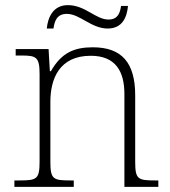

<svg xmlns="http://www.w3.org/2000/svg" viewBox="-20 -727 663 747"><path d="M399 -616C456 -616 474 -660 478 -704H451C447 -677 439 -651 402 -651C352 -651 312 -707 244 -707C185 -707 166 -657 162 -616H188C192 -643 200 -673 240 -673C291 -673 335 -616 399 -616ZM36 0H267V-25H253C187 -25 176 -30 176 -97V-331C176 -419 210 -510 333 -510C430 -510 464 -449 464 -361V0H596V-25H583C516 -25 506 -30 506 -98V-356C506 -483 454 -543 341 -543C269 -543 219 -522 178 -450H174L169 -536H41V-511H64C121 -511 134 -505 134 -439V-98C134 -30 123 -25 56 -25H36Z"/></svg>

Font: Noto Serif Gurmukhi ExtraLight
Style: Regular
Weight: 200
Designer: Vaibhav Singh and the Monotype Design Team
Foundry: Monotype Imaging Inc.
Version: Version 2.004